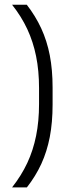

<svg xmlns="http://www.w3.org/2000/svg" viewBox="-20 -696 324 836"><path d="M150 -312.5Q150 -388 137.2 -451Q124.5 -514 98.8 -569.2Q73 -624.5 32.5 -675.5H96.5Q134.5 -626.5 159.5 -572.5Q184.5 -518.5 196.8 -455.2Q209 -392 209 -314.5V-241Q209 -163 196.8 -99.5Q184.5 -36 159.8 17.8Q135 71.5 97 120H32.5Q73 68.5 98.8 13.5Q124.5 -41.5 137.2 -104.8Q150 -168 150 -243Z"/></svg>

Font: Anek Gujarati Light
Style: Regular
Weight: 300
Designer: Mrunmayee Ghaisas (Gujarati), Yesha Goshar (Latin)
Foundry: Ek Type
Version: Version 1.003